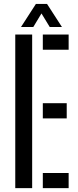

<svg xmlns="http://www.w3.org/2000/svg" viewBox="-20 -980 406 1000"><path d="M59.5 0V-800H147.5V0ZM203 -721V-800H337.5V-721ZM203 -363.5V-442.5H327.5V-363.5ZM203 0V-79H337.5V0ZM89.5 -839.5 167 -959.5H225L302.5 -839.5H239L196 -910L153.5 -839.5Z"/></svg>

Font: Big Shoulders Stencil Text Medium
Style: Regular
Weight: 500
Designer: Patric King
Foundry: XO Type Co
Version: Version 1.000